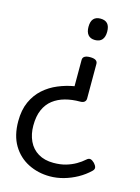

<svg xmlns="http://www.w3.org/2000/svg" viewBox="-138 -591 800 1101"><g transform="rotate(15 261.5 -40.5)"><path d="M318 -286Q340 -286 351 -279Q362 -272 362 -258V-52Q362 -40 353.5 -32.5Q345 -25 328 -25Q280 -25 239.5 -14Q199 -3 168.5 20.5Q138 44 121 82.5Q104 121 104 177Q104 228 123 268.5Q142 309 179.5 331.5Q217 354 270 354Q312 354 344 344.5Q376 335 402 320Q428 305 448 287Q460 276 471 278.5Q482 281 495 294Q506 306 508.5 317Q511 328 500 339Q469 369 431 390Q393 411 352 422.5Q311 434 270 434Q200 434 141.5 404.5Q83 375 48.5 317.5Q14 260 14 175Q14 108 36 59.5Q58 11 95 -22Q132 -55 179 -74.5Q226 -94 274 -102V-258Q274 -272 285 -279Q296 -286 318 -286ZM318 -515Q346 -515 360 -499.5Q374 -484 374 -452Q374 -421 360 -404.5Q346 -388 318 -388Q291 -388 277 -404.5Q263 -421 263 -452Q263 -484 277 -499.5Q291 -515 318 -515Z"/></g></svg>

Font: Playwrite DE Grund
Style: Regular
Weight: 400
Designer: Veronika Burian, José Scaglione
Foundry: TypeTogether
Version: Version 1.002